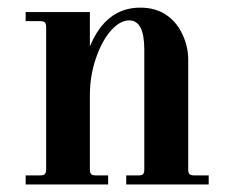

<svg xmlns="http://www.w3.org/2000/svg" viewBox="-20 -488 614 508"><path d="M47.9 0V-23.9H85.9Q95.2 -23.9 98.6 -27.3Q102.1 -30.8 102.1 -40V-416Q102.1 -425.3 98.6 -428.7Q95.2 -432.1 85.9 -432.1H47.9V-456.1H217.8V-365.2Q260.3 -467.8 351.1 -467.8Q394 -467.8 423.8 -445.8Q448.7 -427.7 463.4 -395.8Q478 -363.8 478 -330.1V-40Q478 -30.8 481.4 -27.3Q484.9 -23.9 494.1 -23.9H532.2V0H314V-23.9H346.2Q355.5 -23.9 358.6 -27.3Q361.8 -30.8 361.8 -40V-356.9Q361.8 -434.1 321.8 -434.1Q297.9 -434.1 273.9 -407.5Q250 -380.9 233.9 -334.2Q217.8 -287.6 217.8 -235.8V-40Q217.8 -30.8 221.2 -27.3Q224.6 -23.9 233.9 -23.9H266.1V0Z"/></svg>

Font: Flanker Steampunk
Style: Bold
Weight: 700
Designer: Alexey Kryukov, Leonardo Di Lena
Foundry: Alexey Kryukov, Leonardo Di Lena
Version: 1.210